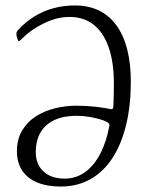

<svg xmlns="http://www.w3.org/2000/svg" viewBox="-20 -672 559 703"><path d="M202 11Q152 11 116 -4Q80 -19 61 -48Q42 -77 42 -118Q42 -163 61.5 -195Q81 -227 113 -247Q145 -267 183.5 -276Q222 -285 259 -285Q297 -285 331 -281Q365 -277 388 -272L394 -275Q395 -279 395.5 -292.5Q396 -306 396.5 -325.5Q397 -345 397 -366Q397 -444 378 -498.5Q359 -553 323 -581.5Q287 -610 234 -610Q189 -610 141.5 -587Q94 -564 62 -532Q54 -524 52 -522.5Q50 -521 49 -521Q47 -521 43.5 -530.5Q40 -540 40 -548Q40 -556 47 -563Q75 -593 107 -612.5Q139 -632 176 -642Q213 -652 254 -652Q353 -652 406 -579.5Q459 -507 459 -372Q459 -286 442 -215.5Q425 -145 392.5 -94.5Q360 -44 312 -16.5Q264 11 202 11ZM217 -18Q258 -18 291 -41.5Q324 -65 347 -109Q370 -153 381 -214L380 -218Q376 -225 356.5 -232Q337 -239 311 -243.5Q285 -248 261 -248Q189 -248 150 -213.5Q111 -179 111 -115Q111 -70 139.5 -44Q168 -18 217 -18Z"/></svg>

Font: Briem Hand Thin
Style: Regular
Weight: 100
Designer: Gunnlaugur SE Briem, Eben Sorkin
Foundry: Sorkin Type Co.
Version: Version 1.003